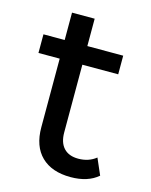

<svg xmlns="http://www.w3.org/2000/svg" viewBox="-102 -713 618 786"><g transform="rotate(15 207.0 -320.0)"><path d="M359 -100 389 -31Q346 6 273 6Q193 6 149 -37Q105 -80 105 -160V-451H15V-530H105V-646H201V-530H353V-451H201V-164Q201 -121 222.5 -98Q244 -75 284 -75Q328 -75 359 -100Z"/></g></svg>

Font: false
Style: Regular
Weight: 500
Designer: Julieta Ulanovsky
Foundry: Julieta Ulanovsky
Version: Version 7.222;hotconv 1.0.109;makeotfexe 2.5.65596